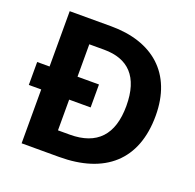

<svg xmlns="http://www.w3.org/2000/svg" viewBox="-125 -938 991 975"><g transform="rotate(20 370.0 -450.0)"><path d="M314 -807H90V-508H23V-384H90V-93H292C538 -93 682 -216 682 -457C682 -686 538 -807 314 -807ZM321 -683C451 -683 525 -611 525 -453C525 -297 451 -218 305 -218H241V-384H357V-508H241V-683Z"/></g></svg>

Font: Noto Sans Telugu UI
Style: Bold
Weight: 700
Designer: Jelle Bosma - Monotype Design Team
Foundry: Monotype Imaging Inc.
Version: Version 2.005